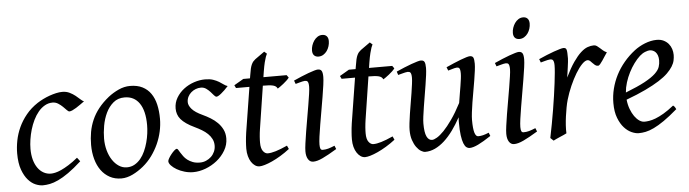

<svg xmlns="http://www.w3.org/2000/svg" viewBox="-44 -808 3598 1002"><g transform="rotate(-5 1755.5 -307.5)"><path d="M397 -397.9Q386.7 -390.6 375.2 -382.3Q363.8 -374 353 -367.4Q342.3 -360.8 332.8 -356.4Q323.2 -352.1 316.9 -352.1Q311.5 -352.1 303.7 -360.4Q295.9 -368.7 285.4 -378.9Q274.9 -389.2 261.7 -397.5Q248.5 -405.8 232.9 -405.8Q210.9 -405.8 192.1 -395Q173.3 -384.3 158.2 -366.2Q143.1 -348.1 131.6 -324.5Q120.1 -300.8 112.5 -275.1Q105 -249.5 101.1 -223.6Q97.2 -197.8 97.2 -174.8Q97.2 -143.1 104.2 -117.7Q111.3 -92.3 124 -74.5Q136.7 -56.6 154.3 -46.9Q171.9 -37.1 192.9 -37.1Q201.7 -37.1 215.3 -40Q229 -43 246.8 -51Q264.6 -59.1 286.6 -72.8Q308.6 -86.4 335 -107.9Q338.9 -102.5 343.3 -97.2Q347.7 -91.8 350.1 -87.9Q312 -53.2 281.7 -32Q251.5 -10.7 226.8 0.7Q202.1 12.2 182.4 16.1Q162.6 20 145 20Q128.4 20 107.9 11.7Q87.4 3.4 69.1 -17.1Q50.8 -37.6 38.3 -71.8Q25.9 -106 25.9 -157.2Q25.9 -189.9 32.7 -224.9Q39.6 -259.8 54.9 -293.2Q70.3 -326.7 95 -356.9Q119.6 -387.2 155.8 -411.1Q169.4 -419.9 186 -428.2Q202.6 -436.5 220.5 -442.9Q238.3 -449.2 255.6 -453.1Q272.9 -457 288.1 -457Q309.6 -457 326.4 -448.7Q343.3 -440.4 356.4 -429.9Q369.6 -419.4 379.6 -409.9Q389.6 -400.4 397 -397.9Z M714.4 -246.1Q714.4 -320.8 687 -360.4Q659.7 -399.9 609.4 -399.9Q574.2 -399.9 550.3 -379.6Q526.4 -359.4 511.7 -328.6Q497.1 -297.9 490.7 -262Q484.4 -226.1 484.4 -194.8Q484.4 -162.1 492.4 -133.1Q500.5 -104 514.9 -82.3Q529.3 -60.5 548.6 -47.9Q567.9 -35.2 590.3 -35.2Q612.8 -35.2 630.6 -45.2Q648.4 -55.2 662.4 -72Q676.3 -88.9 686 -110.6Q695.8 -132.3 702.1 -155.8Q708.5 -179.2 711.4 -202.6Q714.4 -226.1 714.4 -246.1ZM784.2 -272.9Q784.2 -240.2 776.9 -206.8Q769.5 -173.3 755.4 -141.8Q741.2 -110.4 720.5 -81.8Q699.7 -53.2 672.4 -30.8Q659.7 -20.5 645.5 -11.2Q631.3 -2 616.7 5.1Q602.1 12.2 586.9 16.1Q571.8 20 557.1 20Q522.9 20 496.3 5.6Q469.7 -8.8 451.4 -33.9Q433.1 -59.1 423.6 -93.5Q414.1 -127.9 414.1 -168Q414.1 -203.1 419.9 -235.6Q425.8 -268.1 439 -298.3Q452.1 -328.6 474.1 -356.4Q496.1 -384.3 528.3 -410.2Q553.2 -429.7 583 -443.4Q612.8 -457 643.1 -457Q681.2 -457 708 -443.4Q734.9 -429.7 751.7 -405.3Q768.6 -380.9 776.4 -347.2Q784.2 -313.5 784.2 -272.9Z M1150.9 -412.1Q1141.1 -400.9 1131.6 -391.8Q1122.1 -382.8 1113.8 -376Q1105.5 -369.1 1098.9 -365.5Q1092.3 -361.8 1088.9 -361.8Q1082.5 -361.8 1075.4 -370.4Q1068.4 -378.9 1059.3 -388.9Q1050.3 -398.9 1038.3 -407.5Q1026.4 -416 1010.3 -416Q996.6 -416 983.4 -410.9Q970.2 -405.8 959.7 -396.7Q949.2 -387.7 942.6 -374.8Q936 -361.8 936 -346.2Q936 -329.1 952.4 -310.1Q968.8 -291 1008.3 -272.9Q1028.3 -263.7 1048.3 -251.5Q1068.4 -239.3 1084.2 -223.4Q1100.1 -207.5 1110.1 -187.3Q1120.1 -167 1120.1 -141.1Q1120.1 -107.4 1102.8 -77.9Q1085.4 -48.3 1058.3 -26.6Q1031.2 -4.9 998 7.6Q964.8 20 933.1 20Q910.2 20 887.7 13.4Q865.2 6.8 847.7 -3.4Q830.1 -13.7 819.1 -25.6Q808.1 -37.6 808.1 -47.9Q808.1 -53.2 814 -63.5Q819.8 -73.7 827.9 -83.7Q835.9 -93.8 844.2 -101.3Q852.5 -108.9 857.9 -108.9Q861.3 -108.9 865 -102.8Q868.7 -96.7 874.3 -87.6Q879.9 -78.6 887.7 -67.9Q895.5 -57.1 907.2 -48.1Q918.9 -39.1 934.8 -33Q950.7 -26.9 972.2 -26.9Q989.3 -26.9 1004.6 -33.4Q1020 -40 1031.5 -51Q1043 -62 1049.6 -76.9Q1056.2 -91.8 1056.2 -108.9Q1056.2 -127.9 1048.3 -143.3Q1040.5 -158.7 1027.6 -171.1Q1014.6 -183.6 997.6 -193.8Q980.5 -204.1 961.9 -212.9Q936 -225.1 918.5 -237.3Q900.9 -249.5 890.1 -262.2Q879.4 -274.9 874.8 -289.1Q870.1 -303.2 870.1 -318.8Q870.1 -349.6 885.3 -375Q900.4 -400.4 924.3 -418.7Q948.2 -437 977.8 -447Q1007.3 -457 1036.1 -457Q1061 -457 1078.1 -451.2Q1095.2 -445.3 1108.2 -437.5Q1121.1 -429.7 1130.9 -422.4Q1140.6 -415 1150.9 -412.1Z M1440.4 -57.1Q1416.5 -38.6 1392.6 -24.2Q1368.7 -9.8 1347.2 0Q1325.7 9.8 1308.3 14.9Q1291 20 1280.3 20Q1268.1 20 1257.1 12.7Q1246.1 5.4 1237.5 -7.6Q1229 -20.5 1224.1 -38.6Q1219.2 -56.6 1219.2 -78.1Q1219.2 -87.4 1219.7 -96.7Q1220.2 -106 1220.9 -116Q1221.7 -126 1222.9 -137.2Q1224.1 -148.4 1226.1 -162.1L1263.7 -397.9H1193.4L1186 -413.1L1235.4 -441.9H1270.5L1273.4 -459Q1276.4 -479 1279.5 -492.2Q1282.7 -505.4 1286.9 -514.2Q1291 -522.9 1295.9 -528.6Q1300.8 -534.2 1307.1 -539.1L1356.4 -574.2L1370.1 -562Q1370.1 -562 1368.2 -559.1Q1366.2 -556.2 1362.8 -546.4Q1359.4 -536.6 1354.7 -518.6Q1350.1 -500.5 1345.2 -470.2L1340.8 -441.9H1462.4L1472.2 -428.2Q1467.3 -421.4 1458.7 -413.3Q1450.2 -405.3 1440.9 -397.9Q1431.6 -390.6 1423.1 -384.5Q1414.6 -378.4 1410.2 -376Q1407.2 -382.8 1402.1 -387Q1397 -391.1 1388.2 -393.6Q1379.4 -396 1366.5 -397Q1353.5 -397.9 1335.4 -397.9H1334L1299.3 -173.8Q1297.9 -164.6 1296.6 -154.1Q1295.4 -143.6 1294.7 -134Q1293.9 -124.5 1293.7 -116.2Q1293.5 -107.9 1293.5 -103Q1293.5 -72.8 1304.4 -58.3Q1315.4 -43.9 1329.1 -43.9Q1346.2 -43.9 1370.8 -51.3Q1395.5 -58.6 1432.1 -75.2L1440.4 -57.1Z M1697.3 -600.1Q1697.3 -586.4 1693.1 -573Q1689 -559.6 1681.2 -548.6Q1673.3 -537.6 1662.1 -530.8Q1650.9 -523.9 1637.2 -523.9Q1622.1 -523.9 1613.8 -532.7Q1605.5 -541.5 1605.5 -558.1Q1605.5 -571.3 1609.9 -584.7Q1614.3 -598.1 1622.1 -609.4Q1629.9 -620.6 1640.9 -627.7Q1651.9 -634.8 1665.5 -634.8Q1680.7 -634.8 1689 -625.7Q1697.3 -616.7 1697.3 -600.1ZM1686.5 -35.2Q1663.6 -21.5 1645.3 -11.2Q1627 -1 1611.8 6.1Q1596.7 13.2 1584.5 16.6Q1572.3 20 1561.5 20Q1544.9 20 1535.2 4.6Q1525.4 -10.7 1525.4 -37.1Q1525.4 -51.8 1529.1 -78.9Q1532.7 -106 1538.1 -138.9Q1543.5 -171.9 1549.8 -207.8Q1556.2 -243.7 1561.5 -276.1Q1566.9 -308.6 1570.6 -333.7Q1574.2 -358.9 1574.2 -371.1Q1574.2 -382.3 1572.8 -388.9Q1571.3 -395.5 1568.8 -398.7Q1566.4 -401.9 1562.5 -402.8Q1558.6 -403.8 1554.2 -403.8Q1550.3 -403.8 1542 -401.9Q1533.7 -399.9 1525.6 -397.7Q1517.6 -395.5 1511.5 -393.8Q1505.4 -392.1 1505.4 -392.1L1498.5 -410.2Q1519 -419.4 1539.3 -428Q1559.6 -436.5 1577.1 -442.9Q1594.7 -449.2 1607.9 -453.1Q1621.1 -457 1627.4 -457Q1641.1 -457 1646.7 -447.8Q1652.3 -438.5 1652.3 -416Q1652.3 -401.9 1648.7 -374.3Q1645 -346.7 1639.2 -312.5Q1633.3 -278.3 1627 -241Q1620.6 -203.6 1614.7 -169.4Q1608.9 -135.3 1605.2 -107.7Q1601.6 -80.1 1601.6 -65.9Q1601.6 -50.8 1604.7 -43.9Q1607.9 -37.1 1616.2 -37.1Q1631.3 -37.1 1645.3 -41Q1659.2 -44.9 1679.2 -53.2L1686.5 -35.2Z M1993.7 -57.1Q1969.7 -38.6 1945.8 -24.2Q1921.9 -9.8 1900.4 0Q1878.9 9.8 1861.6 14.9Q1844.2 20 1833.5 20Q1821.3 20 1810.3 12.7Q1799.3 5.4 1790.8 -7.6Q1782.2 -20.5 1777.3 -38.6Q1772.5 -56.6 1772.5 -78.1Q1772.5 -87.4 1772.9 -96.7Q1773.4 -106 1774.2 -116Q1774.9 -126 1776.1 -137.2Q1777.3 -148.4 1779.3 -162.1L1816.9 -397.9H1746.6L1739.3 -413.1L1788.6 -441.9H1823.7L1826.7 -459Q1829.6 -479 1832.8 -492.2Q1835.9 -505.4 1840.1 -514.2Q1844.2 -522.9 1849.1 -528.6Q1854 -534.2 1860.4 -539.1L1909.7 -574.2L1923.3 -562Q1923.3 -562 1921.4 -559.1Q1919.4 -556.2 1916 -546.4Q1912.6 -536.6 1908 -518.6Q1903.3 -500.5 1898.4 -470.2L1894 -441.9H2015.6L2025.4 -428.2Q2020.5 -421.4 2012 -413.3Q2003.4 -405.3 1994.1 -397.9Q1984.9 -390.6 1976.3 -384.5Q1967.8 -378.4 1963.4 -376Q1960.4 -382.8 1955.3 -387Q1950.2 -391.1 1941.4 -393.6Q1932.6 -396 1919.7 -397Q1906.7 -397.9 1888.7 -397.9H1887.2L1852.5 -173.8Q1851.1 -164.6 1849.9 -154.1Q1848.6 -143.6 1847.9 -134Q1847.2 -124.5 1846.9 -116.2Q1846.7 -107.9 1846.7 -103Q1846.7 -72.8 1857.7 -58.3Q1868.7 -43.9 1882.3 -43.9Q1899.4 -43.9 1924.1 -51.3Q1948.7 -58.6 1985.4 -75.2L1993.7 -57.1Z M2493.7 -33.2Q2454.1 -6.8 2426.5 6.6Q2398.9 20 2380.4 20Q2372.1 20 2364.3 14.2Q2356.4 8.3 2350.1 -7.3Q2343.8 -22.9 2340.1 -50Q2336.4 -77.1 2336.4 -119.1Q2336.4 -124.5 2336.7 -131.1Q2336.9 -137.7 2337.4 -144.5Q2317.4 -107.9 2295.4 -77.6Q2273.4 -47.4 2249.5 -25.6Q2225.6 -3.9 2200.2 8.1Q2174.8 20 2148.4 20Q2138.7 20 2126.2 12.5Q2113.8 4.9 2102.8 -10.3Q2091.8 -25.4 2084.2 -47.9Q2076.7 -70.3 2076.7 -100.1Q2076.7 -114.7 2079.3 -137.2Q2082 -159.7 2085.9 -185.5Q2089.8 -211.4 2094.7 -239.3Q2099.6 -267.1 2103.5 -292.5Q2107.4 -317.9 2110.1 -338.4Q2112.8 -358.9 2112.8 -371.1Q2112.8 -382.3 2111.3 -388.9Q2109.9 -395.5 2107.2 -398.7Q2104.5 -401.9 2100.8 -402.8Q2097.2 -403.8 2092.8 -403.8Q2088.4 -403.8 2080.1 -401.9Q2071.8 -399.9 2063.5 -397.7Q2055.2 -395.5 2048.8 -393.8Q2042.5 -392.1 2042.5 -392.1L2036.6 -410.2Q2057.1 -419.4 2077.9 -428Q2098.6 -436.5 2116.2 -442.9Q2133.8 -449.2 2147.2 -453.1Q2160.6 -457 2166.5 -457Q2180.7 -457 2185.5 -447.8Q2190.4 -438.5 2190.4 -416Q2190.4 -401.9 2187.5 -378.9Q2184.6 -356 2180.2 -328.6Q2175.8 -301.3 2170.9 -272Q2166 -242.7 2161.6 -215.3Q2157.2 -188 2154.3 -165Q2151.4 -142.1 2151.4 -127.9Q2151.4 -81.1 2161.4 -60.1Q2171.4 -39.1 2189.5 -39.1Q2199.2 -39.1 2215.3 -48.6Q2231.4 -58.1 2252 -79.3Q2272.5 -100.6 2296.6 -134.8Q2320.8 -168.9 2346.7 -218.8Q2350.1 -241.2 2354 -263.7Q2357.9 -286.1 2361.1 -306.2Q2364.3 -326.2 2366.5 -343Q2368.7 -359.9 2368.7 -371.1Q2368.7 -382.3 2367.4 -388.9Q2366.2 -395.5 2363.8 -398.7Q2361.3 -401.9 2358.2 -402.8Q2355 -403.8 2350.6 -403.8Q2346.2 -403.8 2338.6 -401.9Q2331.1 -399.9 2323.5 -397.7Q2315.9 -395.5 2310.3 -393.8Q2304.7 -392.1 2304.7 -392.1L2297.4 -410.2Q2317.9 -419.4 2337.9 -428Q2357.9 -436.5 2374.8 -442.9Q2391.6 -449.2 2404.3 -453.1Q2417 -457 2423.3 -457Q2437 -457 2441.4 -447.8Q2445.8 -438.5 2445.8 -416Q2445.8 -401.9 2442.9 -379.2Q2439.9 -356.4 2435.5 -329.3Q2431.2 -302.2 2425.8 -272.7Q2420.4 -243.2 2416 -215.6Q2411.6 -188 2408.7 -164.1Q2405.8 -140.1 2405.8 -124Q2405.8 -79.6 2412.1 -58.3Q2418.5 -37.1 2430.7 -37.1Q2443.4 -37.1 2456.3 -40.3Q2469.2 -43.5 2486.8 -50.8L2493.7 -33.2Z M2749.5 -600.1Q2749.5 -586.4 2745.4 -573Q2741.2 -559.6 2733.4 -548.6Q2725.6 -537.6 2714.4 -530.8Q2703.1 -523.9 2689.5 -523.9Q2674.3 -523.9 2666 -532.7Q2657.7 -541.5 2657.7 -558.1Q2657.7 -571.3 2662.1 -584.7Q2666.5 -598.1 2674.3 -609.4Q2682.1 -620.6 2693.1 -627.7Q2704.1 -634.8 2717.8 -634.8Q2732.9 -634.8 2741.2 -625.7Q2749.5 -616.7 2749.5 -600.1ZM2738.8 -35.2Q2715.8 -21.5 2697.5 -11.2Q2679.2 -1 2664.1 6.1Q2648.9 13.2 2636.7 16.6Q2624.5 20 2613.8 20Q2597.2 20 2587.4 4.6Q2577.6 -10.7 2577.6 -37.1Q2577.6 -51.8 2581.3 -78.9Q2585 -106 2590.3 -138.9Q2595.7 -171.9 2602.1 -207.8Q2608.4 -243.7 2613.8 -276.1Q2619.1 -308.6 2622.8 -333.7Q2626.5 -358.9 2626.5 -371.1Q2626.5 -382.3 2625 -388.9Q2623.5 -395.5 2621.1 -398.7Q2618.7 -401.9 2614.7 -402.8Q2610.8 -403.8 2606.4 -403.8Q2602.5 -403.8 2594.2 -401.9Q2585.9 -399.9 2577.9 -397.7Q2569.8 -395.5 2563.7 -393.8Q2557.6 -392.1 2557.6 -392.1L2550.8 -410.2Q2571.3 -419.4 2591.6 -428Q2611.8 -436.5 2629.4 -442.9Q2647 -449.2 2660.2 -453.1Q2673.3 -457 2679.7 -457Q2693.4 -457 2699 -447.8Q2704.6 -438.5 2704.6 -416Q2704.6 -401.9 2700.9 -374.3Q2697.3 -346.7 2691.4 -312.5Q2685.5 -278.3 2679.2 -241Q2672.9 -203.6 2667 -169.4Q2661.1 -135.3 2657.5 -107.7Q2653.8 -80.1 2653.8 -65.9Q2653.8 -50.8 2657 -43.9Q2660.2 -37.1 2668.5 -37.1Q2683.6 -37.1 2697.5 -41Q2711.4 -44.9 2731.4 -53.2L2738.8 -35.2Z M3137.7 -415Q3131.8 -407.2 3124.8 -396Q3117.7 -384.8 3110.6 -374.3Q3103.5 -363.8 3097.2 -356.4Q3090.8 -349.1 3085.9 -349.1Q3076.7 -349.1 3070.1 -354.5Q3063.5 -359.9 3057.9 -366Q3052.2 -372.1 3046.6 -377.4Q3041 -382.8 3033.7 -382.8Q3021 -382.8 3004.2 -365.5Q2987.3 -348.1 2970.5 -320.1Q2953.6 -292 2938.2 -257.1Q2922.9 -222.2 2912.6 -187Q2907.2 -168.5 2903.1 -146.2Q2898.9 -124 2895.8 -100.6Q2892.6 -77.1 2891.1 -54.4Q2889.6 -31.7 2890.6 -12.2Q2884.3 -8.8 2874.8 -4.6Q2865.2 -0.5 2855.2 3.9Q2845.2 8.3 2835.9 12.5Q2826.7 16.6 2820.8 20L2804.7 4.9Q2812 -29.8 2818.8 -66.9Q2825.7 -104 2831.8 -140.9Q2837.9 -177.7 2843 -212.9Q2848.1 -248 2851.8 -278.3Q2855.5 -308.6 2857.7 -332.5Q2859.9 -356.4 2859.9 -371.1Q2859.9 -382.3 2858.2 -388.9Q2856.4 -395.5 2853.8 -398.7Q2851.1 -401.9 2847.4 -402.8Q2843.8 -403.8 2839.8 -403.8Q2835.4 -403.8 2826.9 -401.9Q2818.4 -399.9 2810.1 -397.7Q2801.8 -395.5 2795.7 -393.8Q2789.6 -392.1 2789.6 -392.1L2782.7 -410.2Q2803.2 -419.4 2824 -428Q2844.7 -436.5 2862.8 -442.9Q2880.9 -449.2 2894.3 -453.1Q2907.7 -457 2913.6 -457Q2920.4 -457 2924.3 -454.6Q2928.2 -452.1 2929.9 -446Q2931.6 -439.9 2932.1 -429Q2932.6 -418 2932.6 -400.9Q2932.6 -395.5 2931.2 -382.8Q2929.7 -370.1 2927.7 -355.2Q2925.8 -340.3 2923.6 -325.7Q2921.4 -311 2919.9 -301.8Q2943.4 -350.1 2964.4 -380.4Q2985.4 -410.6 3004.2 -427.7Q3022.9 -444.8 3040 -450.9Q3057.1 -457 3072.8 -457Q3081.5 -457 3088.6 -452.1Q3095.7 -447.3 3103 -440.4Q3110.4 -433.6 3118.7 -426.5Q3127 -419.4 3137.7 -415Z M3308.6 -381.8Q3292.5 -367.2 3277.1 -346.2Q3261.7 -325.2 3249.3 -300.8Q3236.8 -276.4 3228.5 -249.8Q3220.2 -223.1 3218.3 -197.3Q3282.2 -222.2 3319.6 -242.4Q3356.9 -262.7 3376 -280.8Q3395 -298.8 3400.4 -315.4Q3405.8 -332 3405.8 -349.1Q3405.8 -364.3 3401.9 -375.2Q3397.9 -386.2 3391.6 -392.8Q3385.3 -399.4 3377.2 -402.6Q3369.1 -405.8 3360.8 -405.8Q3353 -405.8 3337.9 -400.1Q3322.8 -394.5 3308.6 -381.8ZM3483.9 -371.1Q3483.9 -357.4 3480.7 -342.3Q3477.5 -327.1 3467.5 -311Q3457.5 -294.9 3439.7 -277.3Q3421.9 -259.8 3392.3 -241Q3362.8 -222.2 3320.3 -201.9Q3277.8 -181.6 3218.8 -159.7Q3221.7 -132.3 3230.2 -109.9Q3238.8 -87.4 3250.2 -71.3Q3261.7 -55.2 3275.1 -46.1Q3288.6 -37.1 3301.8 -37.1Q3312 -37.1 3326.7 -39.3Q3341.3 -41.5 3360.6 -48.8Q3379.9 -56.2 3404.1 -70.3Q3428.2 -84.5 3457.5 -107.9Q3462.9 -105 3467 -98.4Q3471.2 -91.8 3472.7 -87.9Q3432.6 -53.2 3401.9 -32Q3371.1 -10.7 3346.9 0.7Q3322.8 12.2 3303.5 16.1Q3284.2 20 3266.6 20Q3250.5 20 3230 11Q3209.5 2 3191.4 -17.8Q3173.3 -37.6 3160.9 -69.6Q3148.4 -101.6 3148.4 -147.9Q3148.4 -186 3157.7 -222.9Q3167 -259.8 3184.3 -293.7Q3201.7 -327.6 3227.1 -357.9Q3252.4 -388.2 3284.7 -413.1Q3295.9 -421.9 3310.1 -429.9Q3324.2 -438 3339.6 -444.1Q3355 -450.2 3370.8 -453.6Q3386.7 -457 3401.9 -457Q3422.9 -457 3438.2 -449.5Q3453.6 -441.9 3463.9 -429.7Q3474.1 -417.5 3479 -402.1Q3483.9 -386.7 3483.9 -371.1Z"/></g></svg>

Font: GentiumAlt
Style: Italic
Weight: 400
Italic angle: -7°
Designer: J. Victor Gaultney
Version: Version 1.02; 2005; OFL release